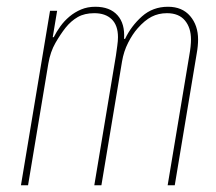

<svg xmlns="http://www.w3.org/2000/svg" viewBox="-20 -548 640 568"><path d="M42 0 128 -516H149L136 -438H139Q147 -454 158.5 -470Q170 -486 185.5 -499Q201 -512 220 -520Q239 -528 262 -528Q305 -528 327.5 -503Q350 -478 347 -433H350Q368 -471 400 -499.5Q432 -528 477 -528Q519 -528 542.5 -500.5Q566 -473 566 -431Q566 -422 565 -411.5Q564 -401 562 -390L497 0H476L540 -384Q545 -412 545 -431Q545 -466 527 -487.5Q509 -509 474 -509Q449 -509 428.5 -498.5Q408 -488 387 -464Q372 -447 359 -421.5Q346 -396 341 -366L280 0H259L323 -384Q325 -399 327 -413Q329 -427 329 -438Q329 -473 310.5 -491Q292 -509 259 -509Q230 -509 210 -497.5Q190 -486 174 -466Q159 -447 144 -421Q129 -395 123 -360L63 0Z"/></svg>

Font: IBM Plex Mono Thin
Style: Italic
Weight: 100
Italic angle: -9°
Monospace: yes
Designer: Mike Abbink, Paul van der Laan, Pieter van Rosmalen
Foundry: Bold Monday
Version: Version 2.3